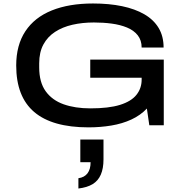

<svg xmlns="http://www.w3.org/2000/svg" viewBox="-20 -719 1054 1102"><path d="M488 12Q280 12 176.5 -76Q73 -164 73 -343Q73 -460 125.5 -539.5Q178 -619 277 -659Q376 -699 514 -699Q606 -699 680.5 -683.5Q755 -668 808.5 -637Q862 -606 890.5 -558.5Q919 -511 919 -446H793Q793 -488 770.5 -516.5Q748 -545 709 -561Q670 -577 621.5 -583.5Q573 -590 519 -590Q453 -590 396 -577Q339 -564 296 -536Q253 -508 229 -463.5Q205 -419 205 -356V-332Q205 -247 242 -195.5Q279 -144 345 -120.5Q411 -97 499 -97Q604 -97 668.5 -117Q733 -137 763 -174.5Q793 -212 793 -262V-273H498V-377H920V0H837L823 -96Q786 -57 734 -33Q682 -9 619 1.5Q556 12 488 12ZM430 363V304Q465 299 482.5 275.5Q500 252 500 212H441V82H574V196Q574 248 558.5 283.5Q543 319 511.5 338Q480 357 430 363Z"/></svg>

Font: Archivo Expanded Medium
Style: Regular
Weight: 500
Width: 7
Designer: Hector Gatti
Foundry: Omnibus-Type
Version: Version 2.001